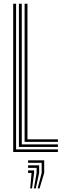

<svg xmlns="http://www.w3.org/2000/svg" viewBox="-20 -820 344 1036"><path d="M51.2 0V-800H66.8V-13.8H292.5V0ZM82 -27.2V-800H97.5V-41H292.5V-27.2ZM112.8 -54.5V-800H128.2V-68.2H292.5V-54.5ZM183.2 196.5 204.8 113V58.5H131.5V45H218.5V113L193.5 196.5ZM143 196.5 150.2 113H131.5V99.5H164V113L153 196.5ZM163 196.5 177.5 113V85.8H131.5V72.2H191.2V113L173.2 196.5Z"/></svg>

Font: Big Shoulders Inline Display Thin Medium
Style: Regular
Weight: 500
Version: Version 2.002